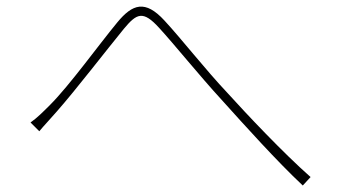

<svg xmlns="http://www.w3.org/2000/svg" viewBox="-20 -628 1040 591"><path d="M74 -251 101 -224C114 -240 137 -264 155 -285C214 -352 307 -473 361 -539C401 -587 420 -597 470 -542C516 -492 594 -395 662 -321C735 -240 832 -132 912 -57L936 -83C851 -158 738 -278 681 -341C612 -414 538 -509 486 -565C427 -629 388 -616 341 -559C284 -490 194 -365 134 -305C111 -282 94 -265 74 -251Z"/></svg>

Font: Harano Aji Gothic K1 ExtraLight
Style: Regular
Weight: 250
Foundry: Masamichi Hosoda
Version: HaranoAjiGothicK1-ExtraLight version 20230610;ttx 4.39.4